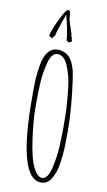

<svg xmlns="http://www.w3.org/2000/svg" viewBox="-109 -1059 629 1131"><g transform="rotate(10 205.0 -493.5)"><path d="M256.8 -833Q256.8 -835 252.9 -843.8L253.9 -849.1L246.6 -863.8L247.6 -870.1Q243.2 -884.3 235.8 -906.2Q226.6 -931.2 222.2 -949.7Q217.8 -968.3 217.8 -986.8Q217.8 -1007.8 203.6 -1007.8Q194.3 -1007.8 174.6 -972.7Q154.8 -937.5 137.5 -895.5Q120.1 -853.5 119.6 -838.9L137.7 -826.2L154.8 -849.1Q155.8 -859.4 163.6 -883.3Q170.4 -904.8 181.4 -936Q192.4 -967.3 196.8 -979Q220.2 -892.1 225.6 -829.1L238.8 -820.8Q256.8 -823.7 256.8 -833ZM222.2 21Q260.3 21 281.7 -15.1Q293.5 -35.6 300.8 -54.9Q308.1 -74.2 312.5 -101.6Q317.9 -135.3 320.1 -156.2Q322.3 -177.2 323.7 -206.5Q325.2 -249 325.2 -298.8V-301.8Q325.2 -436 301.3 -605Q298.8 -624 293.5 -652.3Q288.6 -674.3 279.5 -696.8Q270.5 -719.2 259.3 -732.9Q246.6 -748.5 226.6 -757.8Q206.5 -767.1 182.1 -767.1Q156.2 -767.1 138.2 -750.5Q120.1 -734.4 109.6 -709.7Q99.1 -685.1 93.3 -646Q87.4 -610.4 85.4 -578.1Q83.5 -545.9 83.5 -500.5V-460Q83.5 21 222.2 21ZM249.5 -687.5Q261.7 -657.2 269.8 -628.4Q277.8 -599.6 282.2 -563.5L283.7 -550.3Q292 -478 294.4 -423.3Q295.9 -372.1 295.9 -323.2V-318.8Q295.9 -278.3 293 -214.4Q290 -147 273.9 -76.7Q266.6 -43.9 253.4 -25.4Q240.2 -6.8 224.1 -6.8Q198.7 -6.8 178.2 -42Q158.7 -74.7 147 -122.3Q135.3 -169.9 126.5 -236.3Q113.3 -337.9 113.3 -405.8V-454.6Q113.3 -497.1 116.2 -556.2Q118.2 -590.3 123 -619.4Q127.9 -648.4 136.2 -680.2Q143.6 -709.5 156.7 -725.3Q169.9 -741.2 187 -741.2Q206.5 -741.2 222.7 -727.3Q238.8 -713.4 249.5 -687.5Z"/></g></svg>

Font: Amatica SC
Style: Regular
Weight: 400
Designer: Vernon Adams, Ben Nathan
Foundry: newtypography
Version: Version 2.001